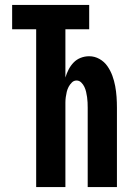

<svg xmlns="http://www.w3.org/2000/svg" viewBox="-20 -755 540 775"><path d="M126 0V-637H29V-735H340V-637H244V-442Q249 -459 257 -474.5Q265 -490 277 -502.5Q289 -515 305.5 -521.5Q322 -528 340 -528Q362 -528 381.5 -517Q401 -506 413.5 -488Q426 -470 433.5 -449.5Q441 -429 445 -407.5Q449 -386 450.5 -364Q452 -342 452 -320V0H334V-320Q334 -331 333.5 -341.5Q333 -352 331.5 -363Q330 -374 327.5 -384.5Q325 -395 320.5 -404.5Q316 -414 308 -422Q300 -430 289 -430Q278 -430 270 -422Q262 -414 257 -404.5Q252 -395 249.5 -384.5Q247 -374 245.5 -363Q244 -352 244 -341.5Q244 -331 244 -320V0Z"/></svg>

Font: Iosevka Heavy
Style: Regular
Weight: 900
Monospace: yes
Designer: Belleve Invis
Foundry: Belleve Invis
Version: Version 32.5.0; ttfautohint (v1.8.4)